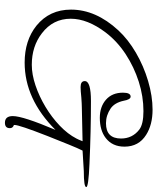

<svg xmlns="http://www.w3.org/2000/svg" viewBox="50 -557 639 779"><g transform="rotate(90 369.5 -167.5)"><path d="M478 132Q451 132 451 100Q451 59 507 -73Q382 52 234 52Q144 52 84 4Q19 -49 19 -136Q19 -237 103 -328Q140 -368 194 -399.5Q248 -431 309 -449Q370 -467 425 -467Q486 -467 527 -441Q575 -411 575 -353Q575 -304 540 -277Q509 -253 458 -253Q413 -253 384.5 -278Q356 -303 356 -347Q356 -378 372 -378Q384 -378 389 -349Q397 -313 420 -297Q448 -278 480 -278Q542 -278 542 -339Q542 -385 506 -413Q484 -430 431 -430Q371 -430 311.5 -411Q252 -392 200 -358Q148 -324 112 -277Q56 -203 56 -135Q56 -63 115 -18Q168 23 243 23Q282 23 326.5 8Q371 -7 413.5 -32.5Q456 -58 490 -90.5Q524 -123 542 -158Q545 -163 553 -183L415 -180Q409 -180 399.5 -179.5Q390 -179 376 -178Q348 -175 333 -175Q309 -175 309 -192Q309 -217 390 -217Q512 -217 645 -211Q739 -207 739 -198Q739 -188 674 -188Q670 -188 649 -186.5Q628 -185 591 -183Q581 -163 566.5 -127Q552 -91 532 -41Q487 74 487 93Q487 95 488 96Q500 100 500 112Q500 132 478 132Z"/></g></svg>

Font: Petemoss
Style: Regular
Weight: 400
Designer: Robert E. Leuschke
Foundry: Robert E. Leuschke
Version: Version 1.010; ttfautohint (v1.8.3)